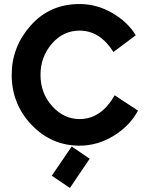

<svg xmlns="http://www.w3.org/2000/svg" viewBox="-20 -721 735 953"><path d="M549 -248 665 -172Q625 -97 545 -47.5Q465 2 375 2Q235 2 136.5 -101.5Q38 -205 38 -350Q38 -488 132.5 -594.5Q227 -701 375 -701Q460 -701 536.5 -657Q613 -613 654 -546L543 -463Q476 -569 375 -569Q293 -569 237 -503.5Q181 -438 181 -350Q181 -258 239 -194Q297 -130 375 -130Q482 -130 549 -248ZM425 67 327 212 237 151 336 6Z"/></svg>

Font: LilGrotesk Bold
Style: Regular
Weight: 700
Designer: BSozoo
Foundry: BSozoo
Version: Version 1.001;PS 001.001;hotconv 1.0.70;makeotf.lib2.5.58329